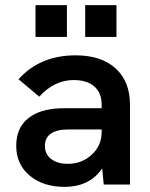

<svg xmlns="http://www.w3.org/2000/svg" viewBox="-20 -717 584 746"><path d="M383 0 377 -63Q329 9 230 9Q147 9 95 -35Q43 -79 43 -150.5Q43 -231 105.5 -268.5Q152.5 -296.5 229 -296.5H375V-310.5Q375 -355.5 346.8 -380.8Q318.5 -406 266 -406Q191.5 -406 132.5 -341.5L52 -409Q135 -502 274 -502Q373.5 -502 429.2 -451.2Q485 -400.5 485 -310.5V0ZM118 -573.5V-697H240V-573.5ZM154.5 -150Q154.5 -118 178.8 -99.2Q203 -80.5 244 -80.5Q298 -80.5 336.5 -116Q375 -151.5 375 -204.5V-214H245Q201 -214 177 -197.5Q154.5 -181 154.5 -150ZM311 -573.5V-697H432.5V-573.5Z"/></svg>

Font: HK Grotesk SemiBold
Style: Regular
Weight: 600
Designer: Alfredo Marco Pradil
Foundry: Hanken Design Co.
Version: Version 3.001;FEAKit 1.0